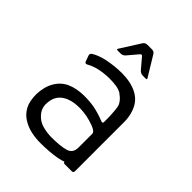

<svg xmlns="http://www.w3.org/2000/svg" viewBox="-198 -802 926 926"><g transform="rotate(45 264.5 -339.0)"><path d="M349.5 -224.2Q299.5 -242.7 252.7 -243.2Q194.2 -244 159.5 -220.6Q124.8 -197.2 121.7 -149.7Q118.3 -115.2 140 -89.1Q161.7 -63 192.8 -54.7Q224 -46.3 253.8 -46.3Q314.3 -46.3 347.7 -56Q381 -65.7 381 -103.3V-197.7Q381 -212.2 349.5 -224.2ZM449.7 -108.5Q448.7 -53.8 421.4 -30.2Q394.2 -6.7 344.7 2.1Q295.2 10.8 235.7 10.8Q201.5 10.8 170.7 3.9Q139.8 -3 113.1 -19.8Q86.3 -36.5 70.7 -65.3Q55 -94.2 55 -142Q56.5 -193.5 77.8 -230Q99 -266.5 135.4 -282.8Q171.8 -299.2 223 -300Q262.3 -300.2 294.8 -294.1Q327.3 -288 370.3 -271.3Q380 -267.5 381 -276.7Q381.8 -334.5 375.8 -374.5Q371 -403.7 332.8 -430.3Q308 -445.8 250.3 -445.3Q211.5 -444.7 177.7 -436.7Q150.8 -430 128.5 -417.3Q115.8 -410.5 111.7 -423.2L101 -452.8Q98.3 -463.8 108.3 -469.8Q134 -486 174.8 -495.2Q225.7 -506 276.2 -506Q305.2 -506 331.6 -500.5Q358 -495 379.8 -483.4Q401.7 -471.8 416.8 -453.5Q431.8 -435.2 440.8 -406.7Q449.8 -378.2 449.8 -347ZM382.2 -153.7H449.8V-13Q449.7 0 439.2 0H390Q381 0 381 -11.2ZM179.2 -576.2 244.5 -679.2Q251.5 -689.3 266.7 -689.3H296.3Q310.5 -689.3 317.3 -678.3L379.3 -576.3Q385 -568 374.3 -568.2H354.5Q340.3 -568.3 329.7 -580.5L287 -630.8Q280.3 -640.5 271.8 -630.8L228.2 -579.5Q218.5 -568.3 205.2 -568.2H184.2Q173.8 -568.2 179.2 -576.2Z"/></g></svg>

Font: Vivano Light
Style: Regular
Weight: 300
Designer: Joe Prince, Josias Burgherr
Version: Version 2.064;September 19, 2022;FontCreator 14.0.0.2877 64-